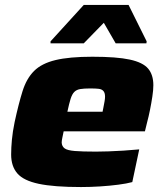

<svg xmlns="http://www.w3.org/2000/svg" viewBox="-20 -747 661 775"><path d="M307 8Q198 8 136.5 -5Q75 -18 50 -47Q25 -76 25 -123Q25 -150 28 -182.5Q31 -215 39 -254Q55 -328 71 -379Q87 -430 117.5 -460.5Q148 -491 204 -504.5Q260 -518 353 -518Q451 -518 504 -506.5Q557 -495 578 -470Q599 -445 599 -403Q599 -384 595 -357.5Q591 -331 585.5 -303.5Q580 -276 574 -254L565 -217H237Q234 -202 231.5 -190.5Q229 -179 229 -171Q230 -156 241 -148Q252 -140 282 -137.5Q312 -135 367 -135Q389 -135 417.5 -136Q446 -137 478.5 -139Q511 -141 542 -144L514 -12Q492 -6 457.5 -1.5Q423 3 384 5.5Q345 8 307 8ZM252 -296H394L397 -311Q400 -327 402 -337.5Q404 -348 404 -357Q404 -372 397.5 -379.5Q391 -387 378.5 -388.5Q366 -390 344 -390Q319 -390 304 -387.5Q289 -385 280 -376Q271 -367 265 -348Q259 -329 252 -296ZM184 -572V-580L318 -727H499L572 -580L571 -572H447L399 -655L318 -572Z"/></svg>

Font: Saira Expanded ExtraBold
Style: Italic
Weight: 800
Width: 7
Italic angle: -12°
Designer: Hector Gatti with collaboration of the Omnibus-Type team
Foundry: Omnibus-Type
Version: Version 1.101